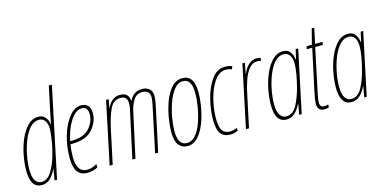

<svg xmlns="http://www.w3.org/2000/svg" viewBox="-73 -1158 3133 1566"><g transform="rotate(-15 1493.0 -375.0)"><path d="M127 -15Q96 -15 76 -44Q56 -73 56 -139Q56 -191 68 -255Q80 -319 103 -377.5Q126 -436 159.5 -473.5Q193 -511 236 -511Q268 -511 286 -485Q304 -459 304 -417Q304 -390 294.5 -325.5Q285 -261 264 -189.5Q243 -118 209 -66.5Q175 -15 127 -15ZM123 10Q165 10 194.5 -18Q224 -46 246 -93H248L232 0H253L413 -760H387L344 -558Q338 -531 333 -503Q328 -475 323 -451H321Q316 -487 295 -511.5Q274 -536 237 -536Q186 -536 147 -496.5Q108 -457 81.5 -395Q55 -333 42 -264Q29 -195 29 -137Q29 10 123 10Z M508 10Q537 10 558.5 3.5Q580 -3 596 -12V-41Q577 -30 556.5 -22.5Q536 -15 513 -15Q425 -15 425 -145Q425 -203 434 -251H440Q567 -251 621.5 -314.5Q676 -378 676 -448Q676 -495 654.5 -515.5Q633 -536 599 -536Q545 -536 499.5 -481.5Q454 -427 426 -337.5Q398 -248 398 -141Q398 10 508 10ZM438 -276Q457 -374 501.5 -442.5Q546 -511 598 -511Q649 -511 649 -447Q649 -386 602 -331Q555 -276 443 -276Z M697 0H723L785 -291Q805 -382 834 -446.5Q863 -511 924 -511Q982 -511 982 -451Q982 -443 981 -430.5Q980 -418 977 -405L889 0H915L998 -379Q1010 -432 1035 -471.5Q1060 -511 1109 -511Q1172 -511 1172 -450Q1172 -428 1163 -386L1081 0H1107L1189 -385Q1192 -399 1195 -419.5Q1198 -440 1198 -453Q1198 -496 1173.5 -516Q1149 -536 1114 -536Q1040 -536 1006 -465H1004Q1001 -536 926 -536Q856 -536 819 -455H817L830 -526H808Z M1354 10Q1405 10 1442 -30Q1479 -70 1503.5 -132.5Q1528 -195 1540 -264Q1552 -333 1552 -390Q1552 -536 1455 -536Q1398 -536 1359.5 -491.5Q1321 -447 1297.5 -381Q1274 -315 1263.5 -248Q1253 -181 1253 -136Q1253 -59 1280 -24.5Q1307 10 1354 10ZM1355 -15Q1280 -15 1280 -136Q1280 -177 1290 -239.5Q1300 -302 1321.5 -364.5Q1343 -427 1375.5 -469Q1408 -511 1453 -511Q1525 -511 1525 -389Q1525 -340 1514.5 -276.5Q1504 -213 1483.5 -153Q1463 -93 1431 -54Q1399 -15 1355 -15Z M1714 10Q1735 10 1751.5 5.5Q1768 1 1779 -4L1780 -30Q1748 -15 1717 -15Q1675 -15 1654.5 -44.5Q1634 -74 1634 -147Q1634 -223 1655 -307.5Q1676 -392 1716.5 -451.5Q1757 -511 1814 -511Q1842 -511 1864 -500L1873 -525Q1849 -536 1814 -536Q1744 -536 1698.5 -471Q1653 -406 1630.5 -314.5Q1608 -223 1608 -145Q1608 -60 1634.5 -25Q1661 10 1714 10Z M1848 0H1874L1934 -282Q1944 -332 1962 -385Q1980 -438 2009 -474.5Q2038 -511 2082 -511Q2098 -511 2110 -506L2116 -530Q2102 -536 2082 -536Q2043 -536 2013.5 -509.5Q1984 -483 1965 -437H1963L1980 -526H1959Z M2193 -15Q2162 -15 2142 -44Q2122 -73 2122 -139Q2122 -191 2134 -255Q2146 -319 2169 -377.5Q2192 -436 2225.5 -473.5Q2259 -511 2302 -511Q2334 -511 2352 -485Q2370 -459 2370 -417Q2370 -375 2361 -324.5Q2352 -274 2339 -224Q2319 -143 2285 -79Q2251 -15 2193 -15ZM2190 10Q2231 10 2260 -17Q2289 -44 2312 -90H2314L2298 0H2319L2430 -526H2409L2390 -444H2387Q2383 -482 2363 -509Q2343 -536 2303 -536Q2252 -536 2213 -496.5Q2174 -457 2147.5 -395Q2121 -333 2108 -264Q2095 -195 2095 -137Q2095 10 2190 10Z M2509 10Q2529 10 2548 3V-21Q2532 -15 2513 -15Q2478 -15 2478 -56Q2478 -84 2490 -136L2567 -501H2631L2636 -526H2573L2600 -655H2579L2546 -527L2501 -524L2496 -501H2542L2464 -138Q2452 -83 2452 -53Q2452 10 2509 10Z M2742 -15Q2711 -15 2691 -44Q2671 -73 2671 -139Q2671 -191 2683 -255Q2695 -319 2718 -377.5Q2741 -436 2774.5 -473.5Q2808 -511 2851 -511Q2883 -511 2901 -485Q2919 -459 2919 -417Q2919 -375 2910 -324.5Q2901 -274 2888 -224Q2868 -143 2834 -79Q2800 -15 2742 -15ZM2739 10Q2780 10 2809 -17Q2838 -44 2861 -90H2863L2847 0H2868L2979 -526H2958L2939 -444H2936Q2932 -482 2912 -509Q2892 -536 2852 -536Q2801 -536 2762 -496.5Q2723 -457 2696.5 -395Q2670 -333 2657 -264Q2644 -195 2644 -137Q2644 10 2739 10Z"/></g></svg>

Font: Noto Sans Display Condensed Thin
Style: Italic
Weight: 250
Width: 3
Italic angle: -12°
Designer: Monotype Design Team
Foundry: Monotype Imaging Inc.
Version: Version 1.900